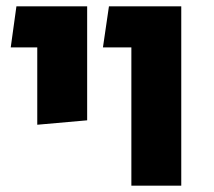

<svg xmlns="http://www.w3.org/2000/svg" viewBox="-20 -588 677 608"><path d="M396 -438H306L325 -568H554V0H396ZM98 -438H14L32 -568H256V-207L98 -193Z"/></svg>

Font: FiraGOUPP
Style: Bold
Weight: 700
Designer: bBox Type
Foundry: bBox Type GmbH
Version: Version 1.001